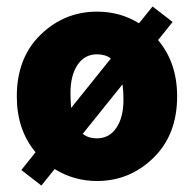

<svg xmlns="http://www.w3.org/2000/svg" viewBox="-20 -548 600 594"><path d="M469 -424Q528 -354 528 -250Q528 -131 454.5 -59.5Q381 12 280 12Q209 12 149 -25L108 26L46 -22L90 -77Q32 -146 32 -250Q32 -369 105.5 -440.5Q179 -512 280 -512Q352 -512 410 -476L452 -528L514 -480ZM198 -260Q198 -242 200 -214L323 -367Q306 -380 280 -380Q242 -380 220 -347.5Q198 -315 198 -260ZM280 -120Q318 -120 340 -152.5Q362 -185 362 -240Q362 -266 359 -287L236 -134Q253 -120 280 -120Z"/></svg>

Font: Assistant ExtraBold
Style: Regular
Weight: 800
Designer: Hebrew By Ben Nathan, Latin by Paul Hunt
Version: Version 2.001;PS 002.001;hotconv 1.0.88;makeotf.lib2.5.64775